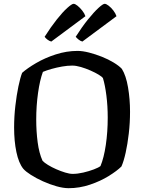

<svg xmlns="http://www.w3.org/2000/svg" viewBox="-20 -987 756 1007"><path d="M340 0Q312 0 276.5 -10Q241 -20 205.5 -36Q170 -52 142.5 -69.5Q115 -87 102 -102Q78 -132 66 -189.5Q54 -247 54 -318Q54 -375 60.5 -431.5Q67 -488 76.5 -533.5Q86 -579 96 -605Q123 -629 169 -656Q215 -683 272 -701.5Q329 -720 387 -720Q413 -720 446.5 -711.5Q480 -703 514 -689.5Q548 -676 576 -659Q604 -642 619 -626Q641 -591 651.5 -529Q662 -467 662 -401Q662 -343 655.5 -287Q649 -231 639 -186Q629 -141 617 -114Q594 -91 550.5 -64Q507 -37 452 -18.5Q397 0 340 0ZM361 -75Q387 -75 417 -82Q447 -89 472 -98.5Q497 -108 507 -116Q525 -159 535 -227Q545 -295 545 -370Q545 -431 538 -486Q531 -541 520 -577Q516 -584 498 -595Q480 -606 455 -617Q430 -628 404.5 -635.5Q379 -643 359 -643Q334 -643 305.5 -638Q277 -633 250.5 -625.5Q224 -618 205 -610Q189 -567 179.5 -499.5Q170 -432 170 -360Q170 -298 177.5 -241Q185 -184 203 -144Q212 -134 231.5 -122Q251 -110 275 -99.5Q299 -89 322 -82Q345 -75 361 -75ZM412 -769Q401 -772 391.5 -780Q382 -788 377 -794Q410 -846 441.5 -885Q473 -924 496.5 -945.5Q520 -967 529 -967Q537 -967 550 -957Q563 -947 574.5 -932Q586 -917 591 -902ZM249 -769Q238 -772 228.5 -779.5Q219 -787 214 -794Q247 -846 278 -885Q309 -924 333 -945.5Q357 -967 366 -967Q374 -967 386.5 -957Q399 -947 411 -932Q423 -917 428 -902Z"/></svg>

Font: Texturina 72pt SemiBold
Style: Regular
Weight: 600
Designer: Guillermo Torres Carreño
Foundry: Omnibus-Type
Version: Version 1.002; ttfautohint (v1.8.3)